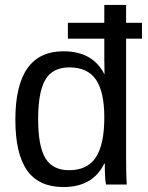

<svg xmlns="http://www.w3.org/2000/svg" viewBox="-20 -745 596 775"><path d="M403 -85H401Q355 10 236 10Q137 10 89.5 -57Q42 -124 42 -262Q42 -538 236 -538Q354 -538 401 -446H402L401 -505V-589H254V-653H401V-725H489V-653H553V-589H489V-109Q489 -26 492 0H408Q405 -14 404 -36Q403 -55 403 -85ZM134 -265Q134 -154 163.5 -106Q193 -58 259 -58Q333 -58 367 -110Q401 -162 401 -271Q401 -375 367 -424Q333 -473 260 -473Q193 -473 163.5 -424Q134 -375 134 -265Z"/></svg>

Font: Libra Sans
Style: Regular
Weight: 400
Foundry: Context Ltd
Version: Version 1.002